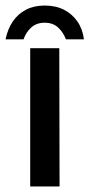

<svg xmlns="http://www.w3.org/2000/svg" viewBox="-35 -673 323 693"><path d="M74 0V-499H179L180 0ZM126 -653Q166 -653 195.5 -638Q225 -623 244 -596Q263 -569 268 -531H203Q193 -557 174.5 -574Q156 -591 126 -591Q97 -591 78 -574Q59 -557 50 -531H-15Q-7 -569 11.5 -596Q30 -623 59 -638Q88 -653 126 -653Z"/></svg>

Font: Maven Pro Medium
Style: Regular
Weight: 500
Designer: Joe Prince
Foundry: Joe Prince
Version: Version 2.103